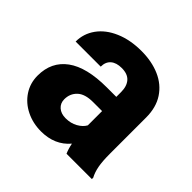

<svg xmlns="http://www.w3.org/2000/svg" viewBox="-144 -675 822 822"><g transform="rotate(45 267.0 -264.0)"><path d="M505.9 -8.3V0H352.5Q343.8 -19.5 338.4 -46.9Q290.5 9.8 207.5 9.8Q158.2 9.8 117.2 -10.5Q76.2 -30.8 52.2 -67.1Q28.3 -103.5 28.3 -148.9Q28.3 -232.4 90.1 -277.6Q151.9 -322.8 273.9 -322.8H331.1V-351.6Q331.1 -387.2 313.7 -407Q296.4 -426.8 260.3 -426.8Q228 -426.8 210.2 -411.4Q192.4 -396 192.4 -367.2H40.5Q40.5 -415 68.6 -454.1Q96.7 -493.2 148.7 -515.6Q200.7 -538.1 268.6 -538.1Q331.5 -538.1 380.1 -516.8Q428.7 -495.6 456.3 -453.6Q483.9 -411.6 483.9 -350.6V-131.8Q483.9 -85 489.3 -57.1Q494.6 -29.3 505.9 -8.3ZM331.1 -150.4V-236.8H276.4Q227.5 -236.8 204.1 -214.6Q180.7 -192.4 180.7 -158.2Q180.7 -134.3 197.5 -119.4Q214.4 -104.5 242.2 -104.5Q273.4 -104.5 297.1 -117.9Q320.8 -131.3 331.1 -150.4Z"/></g></svg>

Font: Heebo ExtraBold
Style: Regular
Weight: 800
Designer: Oded Ezer
Foundry: Meir Sadan
Version: Version 2.001; ttfautohint (v1.5.14-ce02) -l 8 -r 50 -G 200 